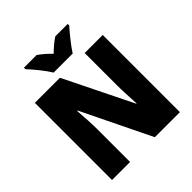

<svg xmlns="http://www.w3.org/2000/svg" viewBox="-243 -1091 1256 1256"><g transform="rotate(-45 384.5 -463.5)"><path d="M297 -767H473C500 -810 555 -878 587 -913V-927H472C443 -908 416 -885 384 -854C353 -885 329 -907 299 -927H182V-913C216 -878 272 -809 297 -767ZM698 0V-714H531V-414C531 -368 535 -297 538 -241H535L302 -714H70V0H237V-300C237 -349 233 -423 228 -481H232L466 0Z"/></g></svg>

Font: Noto Sans Khmer SemiCondensed Black
Style: Regular
Weight: 900
Width: 4
Designer: Danh Hong and the Monotype Design Team
Foundry: Monotype Imaging Inc.
Version: Version 2.004